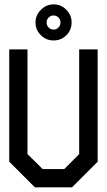

<svg xmlns="http://www.w3.org/2000/svg" viewBox="-20 -842 480 863"><path d="M418.9 -115.2Q379.9 -77.1 302.7 1Q301.8 1 301.8 0H137.7V1L21.5 -115.2V-620.1H103.5V-149.4Q126 -127 171.9 -82H268.6L335.9 -149.4V-620.1H418.9ZM243.2 -718.8Q252 -727.5 252 -741.2Q252 -753.9 243.2 -762.7Q234.4 -772.5 220.7 -772.5Q208 -772.5 198.2 -762.7Q189.5 -753.9 189.5 -741.2Q189.5 -727.5 198.2 -718.8Q208 -709 220.7 -709Q234.4 -709 243.2 -718.8ZM278.3 -797.9Q301.8 -774.4 301.8 -741.2Q301.8 -707 278.3 -683.6Q254.9 -660.2 220.7 -660.2Q187.5 -660.2 164.1 -683.6Q139.6 -707 139.6 -741.2Q139.6 -774.4 164.1 -797.9Q187.5 -822.3 220.7 -822.3Q254.9 -822.3 278.3 -797.9Z"/></svg>

Font: mr_KirucoupageG
Style: Regular
Weight: 400
Designer: Jan Henkel
Version: Version 1.00 May 25, 2020, initial release